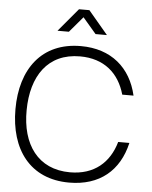

<svg xmlns="http://www.w3.org/2000/svg" viewBox="-62 -986 831 1051"><g transform="rotate(5 354.0 -460.0)"><path d="M667.5 -230H606C573 -114.5 490 -41.5 357.5 -41.5C180.5 -41.5 89.5 -172.5 91.5 -360C93 -547.5 180.5 -678.5 357.5 -678.5C490 -678.5 573 -605.5 605.5 -490H667.5C633 -640.5 524.5 -735 357.5 -735C142 -735 30 -580.5 30 -360C30 -139.5 142 15 357.5 15C525 15 632 -75.5 667.5 -230ZM222 -807.5H284.5L357.5 -893.5L431 -807.5H493.5L386 -935H329Z"/></g></svg>

Font: Eudonet Light
Style: Regular
Weight: 300
Designer: Mikhail Sharanda
Foundry: Mikhail Sharanda
Version: Version 4.503;Glyphs 3.1.2 (3151)